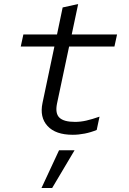

<svg xmlns="http://www.w3.org/2000/svg" viewBox="-20 -659 640 953"><path d="M341 10Q256 10 216 -33.5Q176 -77 191 -148L250 -428H83L96 -488H263L291 -622L368 -639L336 -488H561L548 -428H323L263 -145Q253 -96 275 -75Q297 -54 352 -54Q380 -54 408.5 -60.5Q437 -67 474 -80L460 -14Q431 -2 400.5 4Q370 10 341 10ZM186 274 273 87H350L239 274Z"/></svg>

Font: Red Hat Mono
Style: Italic
Weight: 300
Italic angle: -12°
Monospace: yes
Designer: Pentagram, MCKL
Foundry: Pentagram, MCKL
Version: Version 1.023